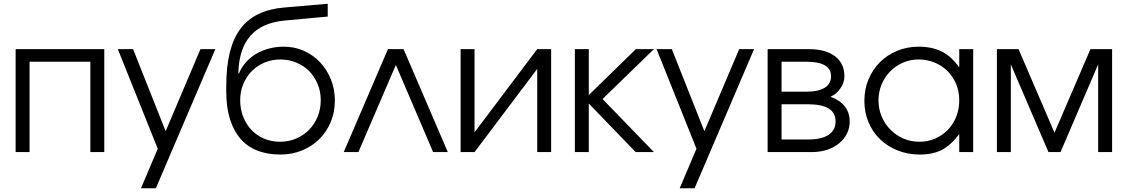

<svg xmlns="http://www.w3.org/2000/svg" viewBox="-20 -808 5991 1020"><path d="M63 0H137V-480H460V0H534V-547H63Z M729 192H808L1124 -547H1045L860 -111L687 -547H606L818 -18Z M1246 -418Q1249 -548 1310.5 -618Q1372 -688 1494 -699L1721 -720V-788L1488 -768Q1330 -754 1256 -653.5Q1182 -553 1182 -352V-322Q1182 -240 1201 -177.5Q1220 -115 1256 -72.5Q1292 -30 1346 -8.5Q1400 13 1470 13Q1532 13 1585 -9Q1638 -31 1676.5 -69Q1715 -107 1737 -160Q1759 -213 1759 -274Q1759 -334 1738 -386Q1717 -438 1680.5 -477Q1644 -516 1594.5 -538Q1545 -560 1488 -560Q1446 -560 1408.5 -550Q1371 -540 1340 -521.5Q1309 -503 1286 -476.5Q1263 -450 1249 -417ZM1468 -55Q1422 -55 1383 -71.5Q1344 -88 1316 -117.5Q1288 -147 1272 -187.5Q1256 -228 1256 -276Q1256 -322 1272.5 -361.5Q1289 -401 1317.5 -430Q1346 -459 1385 -475.5Q1424 -492 1469 -492Q1515 -492 1554.5 -475.5Q1594 -459 1622.5 -430Q1651 -401 1667.5 -361.5Q1684 -322 1684 -276Q1684 -229 1667.5 -188.5Q1651 -148 1622 -118.5Q1593 -89 1553.5 -72Q1514 -55 1468 -55Z M1806 0H1884L2083 -463L2281 0H2359L2124 -547H2041Z M2427 0H2501L2834 -442V0H2908V-547H2834L2501 -105V-547H2427Z M3034 0H3108V-258L3357 0H3454L3181 -282L3454 -547H3358L3108 -303V-547H3034Z M3591 192H3670L3986 -547H3907L3722 -111L3549 -547H3468L3680 -18Z M4058 0H4292Q4336 0 4373 -12Q4410 -24 4437 -46Q4464 -68 4479 -97.5Q4494 -127 4494 -163Q4494 -209 4468.5 -242Q4443 -275 4392 -294Q4424 -308 4445 -339Q4466 -370 4466 -403Q4466 -471 4416 -509Q4366 -547 4277 -547H4058ZM4132 -321V-480H4265Q4330 -480 4362.5 -460.5Q4395 -441 4395 -403Q4395 -363 4361.5 -342Q4328 -321 4265 -321ZM4132 -67V-254H4273Q4346 -254 4382.5 -231.5Q4419 -209 4419 -163Q4419 -116 4381.5 -91.5Q4344 -67 4273 -67Z M4572 -272Q4572 -211 4594 -158.5Q4616 -106 4655.5 -68Q4695 -30 4749 -8.5Q4803 13 4866 13Q4936 13 4984 -12Q5032 -37 5076 -96V0H5150V-547H5076V-450Q5035 -508 4983.5 -534Q4932 -560 4860 -560Q4799 -560 4746 -538Q4693 -516 4654.5 -477.5Q4616 -439 4594 -386.5Q4572 -334 4572 -272ZM4647 -275Q4647 -320 4663.5 -359.5Q4680 -399 4709 -428.5Q4738 -458 4776.5 -475Q4815 -492 4859 -492Q4906 -492 4945.5 -475.5Q4985 -459 5014 -430Q5043 -401 5059.5 -361.5Q5076 -322 5076 -275Q5076 -228 5060 -188Q5044 -148 5015.5 -118.5Q4987 -89 4948.5 -72Q4910 -55 4865 -55Q4819 -55 4779.5 -72Q4740 -89 4710.5 -119Q4681 -149 4664 -189Q4647 -229 4647 -275Z M5276 0H5350V-466L5550 0H5614L5814 -466V0H5888V-547H5773L5582 -103L5391 -547H5276Z"/></svg>

Font: Involve
Style: Regular
Weight: 400
Designer: Stefan Peev
Foundry: Context Ltd.
Version: Version 1.001